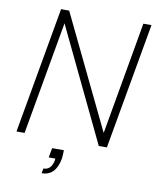

<svg xmlns="http://www.w3.org/2000/svg" viewBox="-96 -775 860 1050"><g transform="rotate(10 333.5 -250.0)"><path d="M241 56H306Q306 82 303 105Q285 201 208 201L213 174Q256 174 267 120L268 109H231ZM614 -701H659L535 0H490L189 -628L78 0H33L157 -701H202L504 -75Z"/></g></svg>

Font: Poppins ExtraLight
Style: Italic
Weight: 275
Italic angle: -10°
Designer: Ninad Kale (Devanagari), Jonny Pinhorn (Latin)
Foundry: Indian Type Foundry
Version: Version 3.200;PS 1.000;hotconv 16.6.54;makeotf.lib2.5.65590